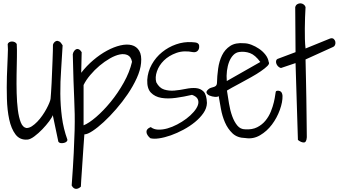

<svg xmlns="http://www.w3.org/2000/svg" viewBox="-20 -852 2083 1181"><path d="M305.7 -576.2Q306.6 -582 312 -589.4Q317.4 -596.7 325.7 -599.6Q334 -602.5 344.2 -597.2Q354.5 -591.8 365.2 -573.2Q361.3 -498 356 -423.3Q350.6 -348.6 351.1 -275.9Q351.6 -203.1 360.8 -131.8Q370.1 -60.5 394.5 6.8Q395.5 13.7 389.6 19Q383.8 24.4 374 26.9Q364.3 29.3 354.5 28.3Q344.7 27.3 338.9 19.5L304.7 -143.6Q300.8 -130.9 282.7 -106.4Q264.6 -82 240.7 -57.1Q216.8 -32.2 191.4 -13.2Q166 5.9 147.5 6.8Q101.6 9.8 75.2 -25.4Q48.8 -60.5 36.6 -117.7Q24.4 -174.8 22.5 -245.1Q20.5 -315.4 22.5 -381.8Q24.4 -448.2 27.3 -502Q30.3 -555.7 27.3 -581.1Q30.3 -588.9 37.6 -592.8Q44.9 -596.7 53.7 -596.7Q62.5 -596.7 70.8 -592.8Q79.1 -588.9 83 -581.1Q85 -547.9 84 -498Q83 -448.2 82 -392.1Q81.1 -335.9 82.5 -279.3Q84 -222.7 89.8 -176.3Q95.7 -129.9 107.9 -99.1Q120.1 -68.4 142.6 -64.5Q159.2 -64.5 175.8 -75.2Q192.4 -85.9 209 -103Q225.6 -120.1 240.2 -141.1Q254.9 -162.1 265.6 -182.1Q276.4 -202.1 283.2 -218.8Q290 -235.4 291 -244.1Q292 -255.9 293.9 -281.7Q295.9 -307.6 297.4 -340.3Q298.8 -373 300.3 -410.2Q301.8 -447.3 303.2 -480Q304.7 -512.7 305.2 -538.6Q305.7 -564.5 305.7 -576.2Z M420.9 289.1Q429.7 168 433.6 87.9Q437.5 7.8 439 -49.3Q440.4 -106.4 439.5 -150.4Q438.5 -194.3 436.5 -243.7Q434.6 -293 432.1 -356.9Q429.7 -420.9 427.7 -518.6Q429.7 -529.3 435.5 -537.6Q441.4 -545.9 448.7 -549.3Q456.1 -552.7 464.8 -548.8Q473.6 -544.9 482.4 -531.2L479.5 -404.3Q512.7 -447.3 554.2 -482.4Q595.7 -517.6 638.2 -540.5Q680.7 -563.5 720.7 -572.8Q760.7 -582 790.5 -574.2Q820.3 -566.4 836.4 -539.6Q852.5 -512.7 847.7 -463.9Q843.8 -420.9 821.3 -371.6Q798.8 -322.3 766.1 -273.9Q733.4 -225.6 694.3 -180.7Q655.3 -135.7 618.2 -101.6Q581.1 -67.4 549.3 -46.4Q517.6 -25.4 499 -25.4Q498 -11.7 496.1 13.2Q494.1 38.1 492.2 69.8Q490.2 101.6 487.8 135.7Q485.4 169.9 483.4 201.2Q481.4 232.4 479.5 257.8Q477.5 283.2 477.5 295.9Q472.7 300.8 465.8 304.7Q459 308.6 451.2 309.6Q443.4 310.5 435.5 306.2Q427.7 301.8 420.9 289.1ZM494.1 -81.1Q526.4 -93.8 571.3 -132.3Q616.2 -170.9 660.6 -225.1Q705.1 -279.3 741.2 -343.8Q777.3 -408.2 792 -471.7Q786.1 -502.9 765.6 -512.7Q745.1 -522.5 717.3 -517.1Q689.5 -511.7 656.2 -492.7Q623 -473.6 592.3 -447.8Q561.5 -421.9 535.2 -390.6Q508.8 -359.4 494.1 -329.1Z M907.2 -70.3Q925.8 -55.7 952.6 -54.7Q979.5 -53.7 1009.3 -62Q1039.1 -70.3 1069.8 -86.4Q1100.6 -102.5 1126.5 -122.1Q1152.3 -141.6 1171.4 -163.6Q1190.4 -185.5 1197.3 -205.6Q1204.1 -225.6 1196.3 -242.2Q1188.5 -258.8 1161.1 -268.6Q1111.3 -256.8 1061.5 -250Q1011.7 -243.2 972.2 -250Q932.6 -256.8 908.2 -282.2Q883.8 -307.6 885.7 -360.4Q888.7 -411.1 913.6 -455.6Q938.5 -500 977.1 -531.2Q1015.6 -562.5 1063 -579.1Q1110.4 -595.7 1159.2 -592.8Q1168.9 -591.8 1177.2 -591.3Q1185.5 -590.8 1192.4 -587.9Q1199.2 -585 1202.6 -579.1Q1206.1 -573.2 1205.1 -561.5Q1204.1 -546.9 1194.3 -538.1Q1184.6 -529.3 1168 -531.2Q1110.4 -543 1064.5 -526.4Q1018.6 -509.8 988.3 -480Q958 -450.2 945.3 -413.1Q932.6 -376 941.4 -345.7Q960 -310.5 989.7 -301.3Q1019.5 -292 1053.2 -294.9Q1086.9 -297.9 1122.1 -305.2Q1157.2 -312.5 1185.5 -310.1Q1213.9 -307.6 1232.4 -288.6Q1251 -269.5 1252.9 -218.8Q1252 -186.5 1231.4 -156.7Q1210.9 -127 1179.2 -101.1Q1147.5 -75.2 1108.4 -54.2Q1069.3 -33.2 1030.8 -19.5Q992.2 -5.9 958.5 -1Q924.8 3.9 904.3 -2Q881.8 -21.5 880.9 -40.5Q879.9 -59.6 907.2 -70.3Z M1325.2 -260.7Q1318.4 -254.9 1301.3 -256.3Q1284.2 -257.8 1270 -263.7Q1255.9 -269.5 1251 -279.8Q1246.1 -290 1262.7 -303.7Q1269.5 -309.6 1277.8 -312Q1286.1 -314.5 1294.4 -316.9Q1302.7 -319.3 1308.1 -324.2Q1313.5 -329.1 1314.5 -339.8Q1315.4 -383.8 1321.8 -429.7Q1328.1 -475.6 1345.7 -511.7Q1363.3 -547.9 1396 -569.3Q1428.7 -590.8 1482.4 -585.9Q1502 -585.9 1526.4 -576.7Q1550.8 -567.4 1573.2 -552.2Q1595.7 -537.1 1612.3 -516.1Q1628.9 -495.1 1632.8 -470.7Q1639.6 -460.9 1625 -446.3Q1610.4 -431.6 1584 -413.6Q1557.6 -395.5 1524.4 -377Q1491.2 -358.4 1460.4 -341.8Q1429.7 -325.2 1406.2 -312.5Q1382.8 -299.8 1376 -294.9Q1381.8 -256.8 1388.7 -214.8Q1395.5 -172.9 1408.2 -137.7Q1420.9 -102.5 1439.9 -79.6Q1459 -56.6 1488.3 -56.6Q1531.2 -53.7 1562 -69.3Q1592.8 -85 1613.3 -110.4Q1633.8 -135.7 1646 -166Q1658.2 -196.3 1664.6 -223.6Q1670.9 -251 1673.3 -270Q1675.8 -289.1 1677.7 -291Q1688.5 -296.9 1702.1 -291.5Q1715.8 -286.1 1717.8 -262.7Q1718.8 -224.6 1701.2 -175.8Q1683.6 -127 1652.8 -85.9Q1622.1 -44.9 1579.6 -20Q1537.1 4.9 1489.3 -2.9Q1439.5 -3.9 1410.2 -31.7Q1380.9 -59.6 1363.8 -99.1Q1346.7 -138.7 1338.9 -182.6Q1331.1 -226.6 1325.2 -260.7ZM1581.1 -470.7Q1549.8 -513.7 1517.6 -525.4Q1485.4 -537.1 1451.2 -532.2Q1430.7 -529.3 1415 -513.2Q1399.4 -497.1 1389.6 -472.2Q1379.9 -447.3 1376 -416.5Q1372.1 -385.7 1375 -353.5Z M1797.9 -463.9 1708 -433.6Q1697.3 -436.5 1689.9 -444.3Q1682.6 -452.1 1679.7 -460.9Q1676.8 -469.7 1678.2 -477.5Q1679.7 -485.4 1686.5 -489.3L1797.9 -531.2L1795.9 -807.6Q1798.8 -820.3 1808.6 -826.2Q1818.4 -832 1828.6 -831.5Q1838.9 -831.1 1847.7 -824.7Q1856.4 -818.4 1859.4 -808.6Q1857.4 -778.3 1856.4 -744.6Q1855.5 -710.9 1855 -677.2Q1854.5 -643.6 1855.5 -611.8Q1856.4 -580.1 1859.4 -553.7L2010.7 -615.2Q2024.4 -619.1 2032.2 -612.8Q2040 -606.4 2042.5 -596.2Q2044.9 -585.9 2041 -576.2Q2037.1 -566.4 2027.3 -562.5L1859.4 -486.3Q1859.4 -476.6 1860.4 -439.9Q1861.3 -403.3 1862.3 -353.5Q1863.3 -303.7 1864.3 -247.1Q1865.2 -190.4 1865.7 -140.6Q1866.2 -90.8 1866.7 -54.2Q1867.2 -17.6 1867.2 -7.8Q1865.2 24.4 1848.6 24.4Q1832 24.4 1812.5 8.8Z"/></svg>

Font: Shadows Into Light Two
Style: Regular
Weight: 400
Designer: Kimberly Geswein
Foundry: Kimberly Geswein
Version: Version 1.003 2012